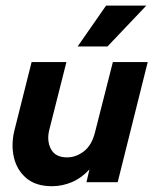

<svg xmlns="http://www.w3.org/2000/svg" viewBox="-20 -632 532 666"><path d="M160.4 13.9Q104.2 13.9 71.2 -14.2Q38.2 -42.4 28.1 -86.5Q18.1 -130.6 29.9 -179.2L89.6 -416.7H210.4L150.7 -180.6Q141.7 -143.1 156.9 -114.6Q172.2 -86.1 212.5 -86.1Q243.8 -86.1 271.2 -107.3Q298.6 -128.5 309.7 -173.6L371.5 -416.7H492.4L388.2 0H279.9L290.3 -44.4Q263.2 -14.6 229.5 -0.3Q195.8 13.9 160.4 13.9ZM249.3 -470.8 347.9 -612.5H487.5L352.8 -470.8Z"/></svg>

Font: Afacad
Style: Bold Italic
Weight: 700
Italic angle: -14°
Designer: Kristian Moeller
Foundry: Dicotype
Version: Version 1.000; ttfautohint (v1.8.4.7-5d5b)